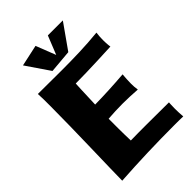

<svg xmlns="http://www.w3.org/2000/svg" viewBox="-275 -1044 1168 1168"><g transform="rotate(-45 309.5 -459.5)"><path d="M517 -308C514 -327 513 -345 513 -363C513 -389 515 -414 517 -439C428 -432 348 -428 269 -427C272 -524 276 -601 276 -601C386 -601 584 -611 584 -611C584 -611 580 -635 580 -670C580 -688 581 -709 584 -731C476 -720 372 -718 270 -718C202 -718 135 -719 68 -719C70 -695 70 -657 70 -610C70 -413 58 -60 58 17C212 7 365 2 520 2C545 2 572 2 597 3C595 -22 594 -46 594 -66C594 -97 596 -119 596 -119C596 -119 506 -120 408 -120C360 -120 310 -120 268 -119C267 -150 266 -187 266 -226V-308C308 -311 349 -313 390 -313C432 -313 475 -311 517 -308ZM230 -755 379 -768 492 -928H363L315 -808L265 -936L127 -906Z"/></g></svg>

Font: Galindo
Style: Regular
Weight: 400
Designer: Astigmatic (AOETI)
Foundry: Astigmatic (AOETI)
Version: Version 1.000